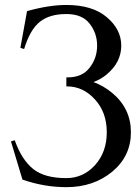

<svg xmlns="http://www.w3.org/2000/svg" viewBox="-20 -755 564 777"><path d="M470.7 -570.3Q470.7 -502.9 412.1 -454.1Q390.1 -435.1 358.4 -422.9Q399.4 -407.7 434.1 -378.9Q509.8 -315.9 509.8 -219.7Q509.8 -123 434.1 -60.1Q358.4 2.4 248.5 2.4Q158.2 2.4 70.8 -28.3Q61.5 -59.1 24.4 -182.6L39.6 -187.5Q67.9 -107.9 114.7 -70.8Q160.6 -34.2 248.5 -34.2Q316.4 -34.2 364.3 -86.4Q412.1 -139.6 412.1 -219.7Q412.1 -300.3 364.3 -352.5Q316.4 -405.3 252 -405.3H248.5V-441.9H253.9Q312.5 -441.9 342.3 -480.5Q373 -519.5 373 -570.3Q373 -621.1 342.3 -659.7Q312.5 -698.2 248.5 -698.2Q180.7 -698.2 141.6 -667Q101.6 -635.7 77.6 -556.6L62.5 -561.5Q88.9 -706.1 89.4 -710Q178.2 -734.9 248.5 -734.9Q354 -734.9 412.1 -685.5Q470.7 -636.2 470.7 -570.3Z"/></svg>

Font: Flanker
Style: Regular
Weight: 400
Designer: Flanker
Foundry: Flanker
Version: Version 2.027